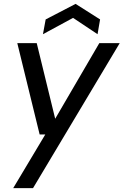

<svg xmlns="http://www.w3.org/2000/svg" viewBox="-20 -748 636 988"><path d="M48 220 213 -56H184L69 -526H169L264 -137L491 -526H596L150 220ZM201 -572 215 -648 369 -728 495 -648 482 -572 356 -656Z"/></svg>

Font: DM Sans 9pt Medium
Style: Italic
Weight: 500
Italic angle: -10°
Version: Version 4.004;gftools[0.9.30]